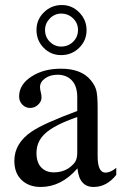

<svg xmlns="http://www.w3.org/2000/svg" viewBox="-20 -733 484 763"><path d="M223 -514Q182 -514 153.5 -543Q125 -572 125 -614Q125 -655 154.5 -684Q184 -713 226 -713Q266 -713 295 -683.5Q324 -654 324 -613Q324 -572 294.5 -543Q265 -514 223 -514ZM290 -614Q290 -641 270.5 -660Q251 -679 223 -679Q197 -679 178 -659.5Q159 -640 159 -614Q159 -586 178 -567Q197 -548 223 -548Q251 -548 270.5 -567Q290 -586 290 -614ZM442 -66V-38Q404 10 352 10Q295 10 288 -63H287Q223 10 142 10Q95 10 66 -17.5Q37 -45 37 -94Q37 -164 107 -211Q155 -243 287 -292V-346Q287 -391 265.5 -413.5Q244 -436 209 -436Q179 -436 159 -421.5Q139 -407 139 -387Q139 -378 142 -367Q145 -356 145 -345Q145 -330 131.5 -317Q118 -304 99 -304Q82 -304 69 -317Q56 -330 56 -350Q56 -398 107 -430Q154 -460 222 -460Q303 -460 340 -415Q358 -394 363 -372.5Q368 -351 368 -304V-113Q368 -47 399 -47Q419 -47 442 -66ZM287 -127V-268Q195 -236 159 -202Q125 -171 125 -125Q125 -87 144 -67.5Q163 -48 194 -48Q227 -48 252 -64Q273 -79 280 -92Q287 -105 287 -127Z"/></svg>

Font: STIX
Style: Regular
Weight: 400
Designer: MicroPress Inc., with final additions and corrections provided by Coen Hoffman, Elsevier (retired)
Version: Version 1.1.1